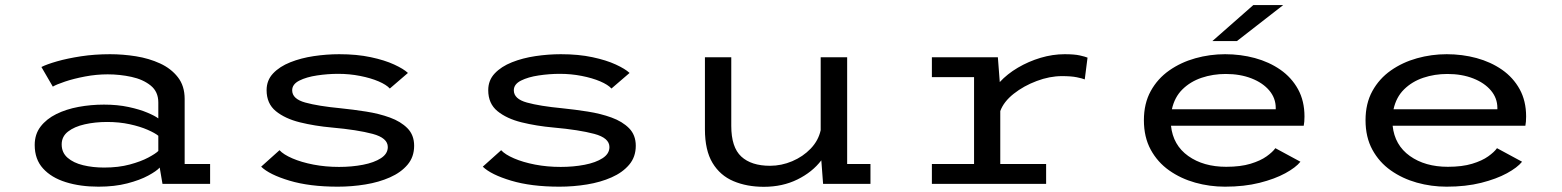

<svg xmlns="http://www.w3.org/2000/svg" viewBox="-20 -726 6165 758"><path d="M369 11Q297 11 240 -6.8Q183 -24.5 150 -60.8Q117 -97 117 -153.5Q117 -196 140.2 -226.2Q163.5 -256.5 202.5 -275.8Q241.5 -295 290.2 -304Q339 -313 390.5 -313Q444 -313 488 -303.5Q532 -294 562 -281.2Q592 -268.5 605 -258.5V-321.5Q605 -364 575 -388.2Q545 -412.5 499 -422.5Q453 -432.5 405 -432.5Q360.5 -432.5 315.8 -424Q271 -415.5 236.8 -404Q202.5 -392.5 188.5 -384L143.5 -461.5Q164 -472 205 -483.8Q246 -495.5 300 -503.8Q354 -512 414.5 -512Q465 -512 516.8 -503.8Q568.5 -495.5 612 -475.5Q655.5 -455.5 682.2 -421.2Q709 -387 709 -335.5V-78.5H809.5V0H621.5L610.5 -64.5Q598 -50.5 565.2 -32.8Q532.5 -15 482.5 -2Q432.5 11 369 11ZM391 -64.5Q448 -64.5 492.2 -76.5Q536.5 -88.5 565.5 -104Q594.5 -119.5 605 -130V-190Q592.5 -200.5 563 -213.5Q533.5 -226.5 492.2 -235.5Q451 -244.5 403 -244.5Q355.5 -244.5 314.5 -235.2Q273.5 -226 248.5 -206.5Q223.5 -187 223.5 -156Q223.5 -123.5 246.8 -103.2Q270 -83 308 -73.8Q346 -64.5 391 -64.5Z M1313.5 11Q1202 11 1122.8 -12.8Q1043.5 -36.5 1011 -68L1083.5 -133Q1099 -116 1134.2 -100.8Q1169.5 -85.5 1217.5 -76.2Q1265.5 -67 1318.5 -67Q1369 -67 1413 -75.5Q1457 -84 1484 -101.5Q1511 -119 1511 -145.5Q1511 -181.5 1451 -197.5Q1391 -213.5 1290.5 -222.5Q1223 -228.5 1164.2 -243Q1105.5 -257.5 1069 -287.2Q1032.5 -317 1032.5 -370Q1032.5 -409 1058.2 -436.2Q1084 -463.5 1126.2 -480.2Q1168.5 -497 1219 -504.5Q1269.5 -512 1319 -512Q1389 -512 1444 -500.2Q1499 -488.5 1536.2 -471.2Q1573.5 -454 1590.5 -438L1519 -376.5Q1505.5 -391.5 1474.5 -404.8Q1443.5 -418 1401.8 -426.2Q1360 -434.5 1315 -434.5Q1274 -434.5 1232 -428.2Q1190 -422 1161.8 -407.8Q1133.5 -393.5 1133.5 -369.5Q1133.5 -335.5 1185 -321.2Q1236.5 -307 1325.5 -298.5Q1374.5 -293.5 1425.5 -285.5Q1476.5 -277.5 1519.2 -262Q1562 -246.5 1588.5 -219.8Q1615 -193 1615 -150.5Q1615 -106.5 1589 -75.8Q1563 -45 1519.5 -25.8Q1476 -6.5 1422.5 2.2Q1369 11 1313.5 11Z M2188.5 11Q2077 11 1997.8 -12.8Q1918.5 -36.5 1886 -68L1958.5 -133Q1974 -116 2009.2 -100.8Q2044.5 -85.5 2092.5 -76.2Q2140.5 -67 2193.5 -67Q2244 -67 2288 -75.5Q2332 -84 2359 -101.5Q2386 -119 2386 -145.5Q2386 -181.5 2326 -197.5Q2266 -213.5 2165.5 -222.5Q2098 -228.5 2039.2 -243Q1980.5 -257.5 1944 -287.2Q1907.5 -317 1907.5 -370Q1907.5 -409 1933.2 -436.2Q1959 -463.5 2001.2 -480.2Q2043.5 -497 2094 -504.5Q2144.5 -512 2194 -512Q2264 -512 2319 -500.2Q2374 -488.5 2411.2 -471.2Q2448.5 -454 2465.5 -438L2394 -376.5Q2380.5 -391.5 2349.5 -404.8Q2318.5 -418 2276.8 -426.2Q2235 -434.5 2190 -434.5Q2149 -434.5 2107 -428.2Q2065 -422 2036.8 -407.8Q2008.5 -393.5 2008.5 -369.5Q2008.5 -335.5 2060 -321.2Q2111.5 -307 2200.5 -298.5Q2249.5 -293.5 2300.5 -285.5Q2351.5 -277.5 2394.2 -262Q2437 -246.5 2463.5 -219.8Q2490 -193 2490 -150.5Q2490 -106.5 2464 -75.8Q2438 -45 2394.5 -25.8Q2351 -6.5 2297.5 2.2Q2244 11 2188.5 11Z M2995.5 11.5Q2928.5 11.5 2875.8 -10.8Q2823 -33 2793 -82.8Q2763 -132.5 2763 -215.5V-500H2867V-229Q2867 -144.5 2906.5 -108Q2946 -71.5 3020 -71.5Q3065 -71.5 3107.5 -89.5Q3150 -107.5 3180.5 -139.2Q3211 -171 3220 -212V-500H3324.5V-78.5H3416.5V0H3229.5L3222.5 -93Q3187 -46.5 3128.2 -17.5Q3069.5 11.5 2995.5 11.5Z M3659 0V-78.5H3825.5V-421.5H3659V-500H3919.5L3927 -402Q3956.5 -434 3998.5 -458.8Q4040.5 -483.5 4088.2 -497.8Q4136 -512 4183 -512Q4221.5 -512 4242.8 -507.2Q4264 -502.5 4273.5 -498.5L4262.5 -412.5Q4253 -416.5 4231 -421Q4209 -425.5 4172.5 -425.5Q4124 -425.5 4072.8 -406.2Q4021.5 -387 3982 -355.8Q3942.5 -324.5 3929 -287.5V-78.5H4110V0Z M4816 11Q4755.5 11 4698.5 -5Q4641.5 -21 4595.8 -53.2Q4550 -85.5 4523 -135Q4496 -184.5 4496 -251.5Q4496 -317.5 4523 -366.5Q4550 -415.5 4596 -447.8Q4642 -480 4699.2 -496Q4756.5 -512 4816.5 -512Q4878 -512 4934.2 -496.8Q4990.5 -481.5 5034.8 -450.8Q5079 -420 5104.5 -373.8Q5130 -327.5 5130 -266Q5130 -244.5 5127 -229.5H4603Q4611 -153 4671 -110.2Q4731 -67.5 4821 -67.5Q4877.5 -67.5 4917 -79.5Q4956.5 -91.5 4980.5 -108.8Q5004.5 -126 5015 -141L5114 -87.5Q5095.5 -64.5 5054.2 -42Q5013 -19.5 4952.5 -4.2Q4892 11 4816 11ZM4819 -434Q4768.5 -434 4724 -419Q4679.5 -404 4648.2 -373.2Q4617 -342.5 4606.5 -294.5H5016.5V-300Q5016.5 -338.5 4991 -368.8Q4965.5 -399 4920.8 -416.5Q4876 -434 4819 -434ZM4863.5 -564H4766.5L4928 -706H5046Z M5691 11Q5630.5 11 5573.5 -5Q5516.5 -21 5470.8 -53.2Q5425 -85.5 5398 -135Q5371 -184.5 5371 -251.5Q5371 -317.5 5398 -366.5Q5425 -415.5 5471 -447.8Q5517 -480 5574.2 -496Q5631.5 -512 5691.5 -512Q5753 -512 5809.2 -496.8Q5865.5 -481.5 5909.8 -450.8Q5954 -420 5979.5 -373.8Q6005 -327.5 6005 -266Q6005 -244.5 6002 -229.5H5478Q5486 -153 5546 -110.2Q5606 -67.5 5696 -67.5Q5752.5 -67.5 5792 -79.5Q5831.5 -91.5 5855.5 -108.8Q5879.5 -126 5890 -141L5989 -87.5Q5970.5 -64.5 5929.2 -42Q5888 -19.5 5827.5 -4.2Q5767 11 5691 11ZM5694 -434Q5643.5 -434 5599 -419Q5554.5 -404 5523.2 -373.2Q5492 -342.5 5481.5 -294.5H5891.5V-300Q5891.5 -338.5 5866 -368.8Q5840.5 -399 5795.8 -416.5Q5751 -434 5694 -434Z"/></svg>

Font: Trispace SemiExpanded
Style: Regular
Weight: 400
Width: 6
Designer: Tyler Finck
Foundry: Etcetera Type Company
Version: Version 1.210; ttfautohint (v1.8.3)